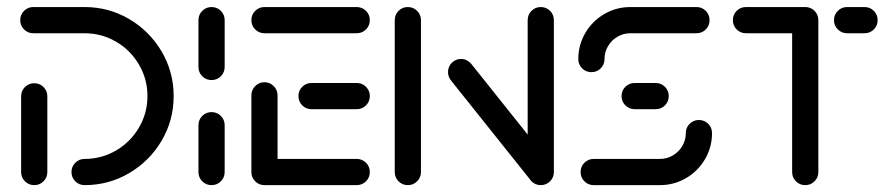

<svg xmlns="http://www.w3.org/2000/svg" viewBox="-20 -539 2604 559"><path d="M79.6 -296.7Q95.6 -296.7 106.7 -285.6Q117.8 -274.4 117.8 -258.5V-38.1Q117.8 -22.2 106.7 -11.1Q95.6 0 79.6 0Q63.7 0 52.6 -11.1Q41.5 -22.2 41.5 -38.1V-258.5Q41.5 -274.4 52.6 -285.6Q63.7 -296.7 79.6 -296.7ZM188.1 -38.1Q188.1 -54.1 199.3 -65.2Q210.4 -76.3 226.3 -76.3Q275.9 -76.3 318 -100.9Q360 -125.6 384.6 -167.6Q409.3 -209.6 409.3 -259.3Q409.3 -308.9 384.6 -350.9Q360 -393 318 -417.6Q275.9 -442.2 226.3 -442.2H77Q61.1 -442.2 50 -453.3Q38.9 -464.4 38.9 -480.4Q38.9 -496.3 50 -507.4Q61.1 -518.5 77 -518.5H226.3Q296.7 -518.5 356.1 -483.5Q415.6 -448.5 450.6 -389.1Q485.6 -329.6 485.6 -259.3Q485.6 -188.9 450.6 -129.4Q415.6 -70 356.1 -35Q296.7 0 226.3 0Q210.4 0 199.3 -11.1Q188.1 -22.2 188.1 -38.1Z M595.9 0Q580 0 568.9 -11.1Q557.8 -22.2 557.8 -38.1V-174.4Q557.8 -190.4 568.9 -201.5Q580 -212.6 595.9 -212.6Q611.9 -212.6 623 -201.5Q634.1 -190.4 634.1 -174.4V-38.1Q634.1 -22.2 623 -11.1Q611.9 0 595.9 0ZM595.9 -305.9Q580 -305.9 568.9 -317Q557.8 -328.1 557.8 -344.1V-480.4Q557.8 -496.3 568.9 -507.4Q580 -518.5 595.9 -518.5Q611.9 -518.5 623 -507.4Q634.1 -496.3 634.1 -480.4V-344.1Q634.1 -328.1 623 -317Q611.9 -305.9 595.9 -305.9Z M711.9 -36.3V-261.5Q711.9 -277 723 -288.3Q734.1 -299.6 750 -299.6Q765.9 -299.6 777 -288.3Q788.1 -277 788.1 -261.5V-36.3ZM1056.7 -38.1Q1056.7 -22.2 1045.6 -11.1Q1034.4 0 1018.5 0H750Q734.1 0 723 -11.1Q711.9 -22.2 711.9 -38.1Q711.9 -54.1 723 -65.2Q734.1 -76.3 750 -76.3H1018.5Q1034.4 -76.3 1045.6 -65.2Q1056.7 -54.1 1056.7 -38.1ZM848.9 -259.3Q848.9 -275.2 860 -286.3Q871.1 -297.4 887 -297.4H1018.5Q1034.4 -297.4 1045.6 -286.3Q1056.7 -275.2 1056.7 -259.3Q1056.7 -243.3 1045.6 -232.2Q1034.4 -221.1 1018.5 -221.1H887Q871.1 -221.1 860 -232.2Q848.9 -243.3 848.9 -259.3ZM711.9 -480.4Q711.9 -496.3 723 -507.4Q734.1 -518.5 750 -518.5H1018.5Q1034.4 -518.5 1045.6 -507.4Q1056.7 -496.3 1056.7 -480.4Q1056.7 -464.4 1045.6 -453.3Q1034.4 -442.2 1018.5 -442.2H750Q734.1 -442.2 723 -453.3Q711.9 -464.4 711.9 -480.4Z M1167.4 0Q1151.5 0 1140.4 -11.1Q1129.3 -22.2 1129.3 -38.1V-480.4Q1129.3 -496.3 1140.4 -507.4Q1151.5 -518.5 1167.4 -518.5Q1183.3 -518.5 1194.4 -507.4Q1205.6 -496.3 1205.6 -480.4V-38.1Q1205.6 -22.2 1194.4 -11.1Q1183.3 0 1167.4 0ZM1284.4 -329.3Q1284.4 -345.2 1295.6 -356.3Q1306.7 -367.4 1322.6 -367.4Q1331.1 -367.4 1338.5 -363.7Q1345.9 -360 1351.5 -353.7L1585.9 -60L1527.8 -10.7L1293.3 -304.4Q1284.4 -315.2 1284.4 -329.3ZM1554.4 0Q1538.5 0 1527.4 -11.1Q1516.3 -22.2 1516.3 -38.1V-480.4Q1516.3 -496.3 1527.4 -507.4Q1538.5 -518.5 1554.4 -518.5Q1570.4 -518.5 1581.5 -507.4Q1592.6 -496.3 1592.6 -480.4V-38.1Q1592.6 -22.2 1581.5 -11.1Q1570.4 0 1554.4 0Z M2014.8 -189.6Q2030.7 -189.6 2041.9 -178.5Q2053 -167.4 2053 -151.5Q2053 -110.4 2032.6 -75.6Q2012.2 -40.7 1977.4 -20.4Q1942.6 0 1901.1 0H1708.5Q1692.6 0 1681.5 -11.1Q1670.4 -22.2 1670.4 -38.1Q1670.4 -54.1 1681.5 -65.2Q1692.6 -76.3 1708.5 -76.3H1901.1Q1921.9 -76.3 1939.1 -86.5Q1956.3 -96.7 1966.5 -113.9Q1976.7 -131.1 1976.7 -151.5Q1976.7 -167.4 1987.8 -178.5Q1998.9 -189.6 2014.8 -189.6ZM1927 -259.3Q1927 -243.3 1915.9 -232.2Q1904.8 -221.1 1888.9 -221.1H1827.8Q1811.9 -221.1 1800.7 -232.2Q1789.6 -243.3 1789.6 -259.3Q1789.6 -275.2 1800.7 -286.3Q1811.9 -297.4 1827.8 -297.4H1888.9Q1904.8 -297.4 1915.9 -286.3Q1927 -275.2 1927 -259.3ZM1701.9 -328.9Q1685.9 -328.9 1674.8 -340Q1663.7 -351.1 1663.7 -367Q1663.7 -408.1 1684.1 -443Q1704.4 -477.8 1739.3 -498.1Q1774.1 -518.5 1815.6 -518.5H2007.8Q2023.7 -518.5 2034.8 -507.4Q2045.9 -496.3 2045.9 -480.4Q2045.9 -464.4 2034.8 -453.3Q2023.7 -442.2 2007.8 -442.2H1815.6Q1794.8 -442.2 1777.6 -432Q1760.4 -421.9 1750.2 -404.6Q1740 -387.4 1740 -367Q1740 -351.1 1728.9 -340Q1717.8 -328.9 1701.9 -328.9Z M2362.6 -480.7V-38.1Q2362.6 -22.2 2351.5 -11.1Q2340.4 0 2324.4 0Q2308.5 0 2297.4 -11.1Q2286.3 -22.2 2286.3 -38.1V-480.7ZM2113.7 -480.4Q2113.7 -496.3 2124.8 -507.4Q2135.9 -518.5 2151.9 -518.5H2324.4Q2340.4 -518.5 2351.5 -507.4Q2362.6 -496.3 2362.6 -480.4Q2362.6 -464.4 2351.5 -453.3Q2340.4 -442.2 2324.4 -442.2H2151.9Q2135.9 -442.2 2124.8 -453.3Q2113.7 -464.4 2113.7 -480.4ZM2408.1 -480.4Q2408.1 -496.3 2419.3 -507.4Q2430.4 -518.5 2446.3 -518.5H2497Q2513 -518.5 2524.1 -507.4Q2535.2 -496.3 2535.2 -480.4Q2535.2 -464.4 2524.1 -453.3Q2513 -442.2 2497 -442.2H2446.3Q2430.4 -442.2 2419.3 -453.3Q2408.1 -464.4 2408.1 -480.4Z"/></svg>

Font: 26F Galaxy Hebrew
Style: Bold
Weight: 700
Designer: C₂₉H₂₅N₃O₅
Version: Version 1.000